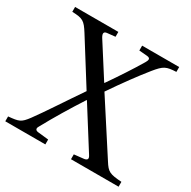

<svg xmlns="http://www.w3.org/2000/svg" viewBox="-174 -842 986 992"><g transform="rotate(30 319.0 -346.0)"><path d="M-19 0H220V-29L156 -36C141 -38 135 -47 145 -63C188 -142 237 -223 290 -305H292L444 -64C456 -45 447 -37 428 -35L373 -29V0H657V-29C585 -34 573 -40 544 -86L348 -389C403 -470 461 -549 504 -602C547 -655 560 -660 619 -663V-692H398V-663L446 -659C467 -657 467 -646 455 -626C418 -564 374 -497 326 -428H324L199 -624C187 -644 189 -656 208 -658L256 -663V-692H-2V-663C61 -661 73 -654 107 -600L267 -345C209 -261 129 -138 88 -83C54 -38 45 -35 -19 -29Z"/></g></svg>

Font: Lingua Franca
Style: Regular
Weight: 400
Version: Version 1.19